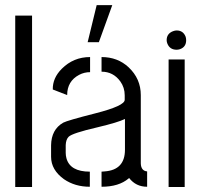

<svg xmlns="http://www.w3.org/2000/svg" viewBox="-20 -749 810 769"><path d="M41 0V-686.5H108.4V0Z M331.1 -580.1 367.2 -728.5H429.7L376 -580.1ZM184.6 -121.1Q184.6 -68.4 236.3 -31.2Q280.3 -1 339.8 -1V-61.5Q260.7 -61.5 246.1 -115.2Q243.2 -126 243.2 -136.7V-168Q244.1 -190.4 254.9 -201.2Q269.5 -215.8 371.1 -239.3Q453.1 -258.8 480.5 -272.5V-149.4Q480.5 -68.4 399.4 -62.5Q392.6 -61.5 386.7 -61.5V-1Q456.1 -1 495.1 -34.2Q496.1 -35.2 497.1 -36.1Q524.4 -1 569.3 -1V-62.5Q544.9 -64.5 543.9 -94.7V-368.2Q543.9 -433.6 495.1 -479.5Q451.2 -520.5 386.7 -520.5V-461.9Q433.6 -461.9 461.9 -422.9Q479.5 -398.4 479.5 -367.2V-349.6Q480.5 -325.2 361.3 -294.9Q250 -266.6 233.4 -257.8Q185.5 -230.5 184.6 -167ZM191.4 -390.6 249 -368.2Q249 -423.8 296.9 -449.2Q317.4 -460 340.8 -460V-520.5Q274.4 -520.5 227.5 -473.6Q190.4 -436.5 191.4 -390.6Z M647.5 -587.9Q647.5 -614.3 672.9 -624Q680.7 -627 687.5 -627Q713.9 -627 723.6 -601.6Q725.6 -594.7 725.6 -587.9Q725.6 -560.5 700.2 -551.8Q693.4 -549.8 687.5 -549.8Q660.2 -549.8 650.4 -574.2Q647.5 -581.1 647.5 -587.9ZM655.3 0V-510.7H719.7V0Z"/></svg>

Font: Post No Bills Colombo
Style: Medium
Weight: 600
Designer: Kosala Senevirathne, Siva Puranthara, Lasantha Premarathna, Tharique Azeez
Foundry: Mooniak
Version: Version 1.220 ; ttfautohint (v1.5)